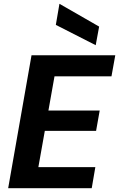

<svg xmlns="http://www.w3.org/2000/svg" viewBox="-20 -991 627 1011"><path d="M23 0 146 -700H587L567 -589H267L235 -409H505L486 -302H216L182 -111H482L463 0ZM484 -753 274 -860 293 -971 502 -851Z"/></svg>

Font: DM Sans 24pt ExtraBold
Style: Italic
Weight: 800
Italic angle: -10°
Designer: Colophon Foundry, Jonny Pinhorn
Foundry: Colophon Foundry
Version: Version 4.004;gftools[0.9.30]